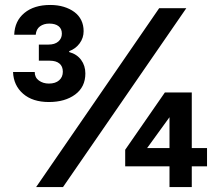

<svg xmlns="http://www.w3.org/2000/svg" viewBox="-20 -754 878 774"><path d="M177.1 -342.7Q111.4 -342.7 73 -376.2Q34.6 -409.7 32.6 -463.7H120Q119.9 -441.7 136.7 -429.4Q153.6 -417.1 177.1 -417.1Q203.6 -417.1 218.4 -430.3Q233.3 -443.4 233.3 -464.9Q233.3 -486.6 219.6 -497.9Q206 -509.3 180.7 -509.3H136.6V-574.3H175.6Q200.9 -574.3 215.1 -586.6Q229.4 -599 229.4 -618.3Q229.4 -638.1 216 -648.5Q202.6 -658.9 178.7 -658.9Q156.6 -658.9 141.3 -647.8Q126 -636.7 124 -614H37.3Q39.3 -669.6 78.4 -701.8Q117.4 -734 182.3 -734Q212.4 -734 237.1 -726.5Q261.7 -719 279.9 -705.5Q298 -692 307.6 -672.4Q317.1 -652.9 317.1 -628.4Q317.1 -600.9 300.9 -579Q284.6 -557.1 259 -547.9V-544.1Q289.9 -535.7 307 -512.5Q324.1 -489.3 324.1 -457.9Q324.1 -403.3 283 -373Q241.9 -342.7 177.1 -342.7ZM125.7 0 621.7 -721H731.1L234.1 0ZM663.3 0V-348.3L702.3 -335.3L573 -157H814.6V-83.6H484.7V-150.3L644.7 -381.3H753.1V0Z"/></svg>

Font: Mona Sans ExtraLight
Style: Regular
Weight: 200
Designer: Deni Anggara
Foundry: GitHub
Version: Version 2.000